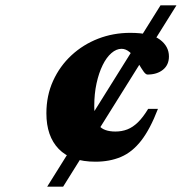

<svg xmlns="http://www.w3.org/2000/svg" viewBox="-20 -696 711 716"><path d="M156 0 578.5 -676H638L215.5 0ZM433.5 -514Q414 -514 395.5 -498Q377 -482 362.8 -453Q348.5 -424 340 -385Q331.5 -346 331.5 -300.5Q331.5 -249 349.5 -227.2Q367.5 -205.5 410.5 -205.5Q434.5 -205.5 455 -213.5Q475.5 -221.5 494.5 -240Q513.5 -258.5 532.5 -290H569Q540 -214.5 506.5 -171.5Q473 -128.5 431 -110.8Q389 -93 336 -93Q245 -93 199 -140.5Q153 -188 153 -273.5Q153 -339.5 178 -394.5Q203 -449.5 246.5 -489.8Q290 -530 346.2 -551.8Q402.5 -573.5 465.5 -573.5Q543 -573.5 576.5 -548.2Q610 -523 610 -485.5Q610 -454 587.8 -436Q565.5 -418 530 -418Q524 -418 516.2 -428.2Q508.5 -438.5 493.5 -464Q478.5 -489 463.8 -501.5Q449 -514 433.5 -514Z"/></svg>

Font: Newsreader 16pt 16pt ExtraBold
Style: Italic
Weight: 800
Italic angle: -17°
Version: Version 1.003